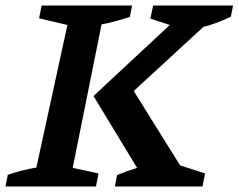

<svg xmlns="http://www.w3.org/2000/svg" viewBox="-41 -672 860 692"><path d="M-21 0 -13 -42Q40 -60 90 -68L202 -582L100 -606L109 -652H435L427 -611Q396 -601 371.5 -594.5Q347 -588 325 -584L221 -67L314 -47L305 0ZM373 0 381 -41Q417 -56 453 -67L296 -326L571 -582L501 -605L511 -652H799L791 -612Q740 -587 692 -575L441 -344L608 -76L698 -47L689 0Z"/></svg>

Font: Piazzolla SemiBold
Style: Italic
Weight: 600
Italic angle: -11.3°
Designer: Juan Pablo del Peral
Foundry: Huerta Tipografica
Version: Version 1.330